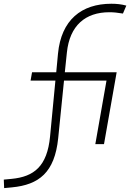

<svg xmlns="http://www.w3.org/2000/svg" viewBox="-103 -762 709 1015"><path d="M-81.1 232.4 -40 228.5C103 214.8 186 149.9 204.6 -31.2L235.4 -335.9H460L400.9 0H446.8L513.7 -379.9H239.7L250.5 -483.4C265.1 -627.4 348.6 -697.3 475.1 -697.3C496.6 -697.3 517.6 -695.3 546.9 -690.4L564.9 -732.4C539.1 -739.3 515.1 -742.2 485.8 -742.2C327.1 -742.2 220.7 -656.2 203.6 -478.5L194.3 -379.9H66.4L58.6 -335.9H189.9L161.6 -40C146.5 117.2 76.7 172.4 -42 183.6L-83 187.5Z"/></svg>

Font: Cascadia Code PL ExtraLight
Style: Italic
Weight: 200
Italic angle: -10°
Monospace: yes
Designer: Aaron Bell
Foundry: Saja Typeworks
Version: Version 2404.023